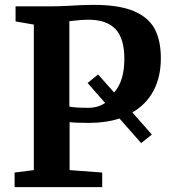

<svg xmlns="http://www.w3.org/2000/svg" viewBox="-20 -769 701 789"><path d="M260 -745Q318 -749 365 -749Q469 -749 529.5 -723.5Q590 -698 615.5 -650.5Q641 -603 641 -530Q641 -453 611 -396.5Q581 -340 524 -307L604 -216L560 -181L471 -282Q416 -264 345 -264Q290 -264 266 -267V-70L400 -60V0H40V-60L119 -70V-668L44 -681V-743H195Q216 -743 260 -745ZM491 -527Q491 -611 454.5 -649.5Q418 -688 343 -688Q315 -688 285 -684Q271 -682 265 -682V-331Q288 -326 343 -326Q383 -326 412 -346L340 -428L383 -463L449 -389Q491 -436 491 -527Z"/></svg>

Font: Koeln Type Serif
Style: Bold
Weight: 700
Designer: Eben Sorkin
Foundry: Eben Sorkin
Version: Version 2.002